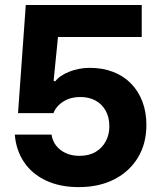

<svg xmlns="http://www.w3.org/2000/svg" viewBox="-20 -741 643 770"><path d="M295.7 9.4Q220.6 9.4 164.6 -16.9Q108.6 -43.1 76.5 -90.7Q44.4 -138.3 39.3 -201.3H186.6Q190.3 -176.1 205.2 -156.9Q220.1 -137.7 244.1 -126.9Q268 -116 298.9 -116Q337.1 -116 363.6 -131.9Q390.1 -147.7 404.4 -174.6Q418.6 -201.6 418.6 -234.1Q418.6 -271 403.7 -297.3Q388.9 -323.6 362.9 -337.8Q336.9 -352 301.4 -352Q263.4 -352 234.6 -334.1Q205.7 -316.3 194.3 -287.3H52.3L83.4 -721H548.4V-592.7H212.6L195 -417.1L201.6 -414.7Q219 -437.9 257.7 -453.4Q296.4 -468.9 340.3 -468.9Q391.6 -468.9 433.6 -452.7Q475.6 -436.6 505.2 -406.3Q534.9 -376 551 -333.9Q567.1 -291.7 567.1 -239.7Q567.1 -165.1 533.2 -109.1Q499.3 -53.1 438.5 -21.9Q377.7 9.4 295.7 9.4Z"/></svg>

Font: Mona Sans ExtraLight
Style: Regular
Weight: 200
Designer: Deni Anggara
Foundry: GitHub
Version: Version 2.000